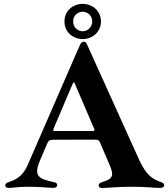

<svg xmlns="http://www.w3.org/2000/svg" viewBox="-20 -963 867 990"><path d="M393.1 -733 382.1 -707.4H381.7L122.2 -110.8C94.1 -47.2 54.7 -34.8 23.4 -23.4C12.8 -19.9 7.1 -15.6 7.1 -7.5C7.1 2.8 16 6 25.2 6C43.3 6 71.7 0 123.9 0C201.7 0 224.1 6 255 5.7C264.6 5.7 274.9 1.8 274.9 -8.9C274.9 -17.8 268.1 -21.7 257.5 -24.1C176.5 -40.5 152.7 -56.5 186.4 -136L222.3 -220.2C229.4 -237.6 235.1 -242.5 255.7 -242.5L473 -242.9C484.7 -242.2 490.1 -239 494.3 -231.2L545.5 -111.9C568.9 -57.5 562.1 -40.8 509.2 -24.9C492.2 -20.2 489 -14.2 488.6 -6.7C489 -0.4 492.9 6.4 506.7 6.7C531.6 6.4 583.1 0 655.9 0C745.7 0 767.4 6 802.9 6C818.5 6 826.3 1.8 826.7 -8.5C826.3 -17.4 820.7 -20.6 804 -26.6C762.8 -41.9 735.1 -60.7 699.9 -133.9L466.3 -650.6L429.7 -731.5C426.1 -739.7 422.2 -747.9 412.3 -747.9C402.3 -747.9 396.7 -740.8 393.1 -733ZM255.7 -297.9 258.2 -304.3 347.7 -514.6 356.2 -533.7C359.4 -540.1 361.5 -540.8 364.3 -535.5L466.6 -296.5C468.4 -290.1 466.6 -288 459.2 -287.6H262.1C254.6 -287.6 252.1 -290.1 255.7 -297.9ZM312.5 -852.3C312.1 -798.7 354.4 -762.1 406.2 -761.4C458.1 -762.1 500.4 -798.7 500.7 -852.3C500.4 -905.9 458.1 -942.5 406.2 -943.2C354.4 -942.5 312.1 -905.9 312.5 -852.3ZM357.2 -852.3C356.5 -880.7 378.9 -902.3 406.2 -902.7C433.6 -902.3 456 -880.7 455.3 -852.3C455.6 -823.9 433.6 -802.2 406.2 -801.8C378.9 -802.2 357.2 -823.9 357.2 -852.3Z"/></svg>

Font: Margiela Serif Semibold
Style: Regular
Weight: 600
Designer: Andreas Faust, Stefan Endress
Version: Version 1.002;FEAKit 1.0